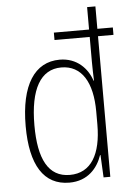

<svg xmlns="http://www.w3.org/2000/svg" viewBox="-54 -894 594 853"><g transform="rotate(-5 242.5 -468.0)"><path d="M221 -83C304 -83 348 -137 367 -193H369L374 -93H404V-720H473V-753H404V-853H367V-753H210V-720H367V-609C367 -583 368 -555 369 -525H367C349 -580 302 -631 225 -631C113 -631 49 -533 49 -350C49 -176 107 -83 221 -83ZM226 -117C130 -117 88 -200 88 -350C88 -512 137 -596 229 -596C320 -596 367 -518 367 -387V-330C367 -197 321 -117 226 -117Z"/></g></svg>

Font: Noto Sans Kannada UI Condensed ExtraLight
Style: Regular
Weight: 200
Width: 3
Designer: Jelle Bosma - Monotype Design Team
Foundry: Monotype Imaging Inc.
Version: Version 2.005